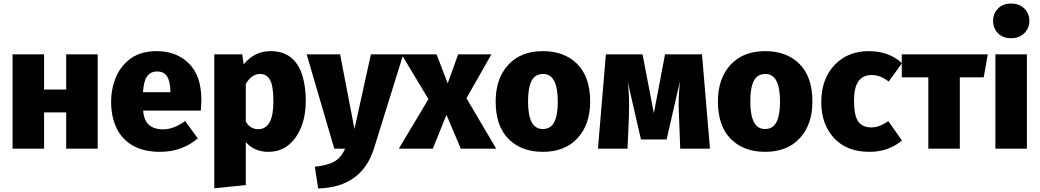

<svg xmlns="http://www.w3.org/2000/svg" viewBox="-20 -840 5875 1085"><path d="M532 0H354V-205H229V0H51V-533H229V-334H354V-533H532Z M885 18Q790 18 728.5 -18.5Q667 -55 637.5 -118.5Q608 -182 608 -264Q608 -340 636 -405.5Q664 -471 721 -511Q778 -551 865 -551Q977 -551 1047.5 -481.5Q1118 -412 1118 -275L1115 -215H789Q796 -109 902 -109Q961 -109 1026 -156L1098 -58Q1008 18 885 18ZM943 -319V-325Q942 -378 925 -407Q908 -436 868 -436Q830 -436 811 -408.5Q792 -381 788 -319Z M1191 224V-533H1349L1357 -476Q1418 -551 1509 -551Q1579 -551 1623 -516Q1667 -481 1687.5 -417Q1708 -353 1708 -268Q1708 -188 1682.5 -123Q1657 -58 1610 -20Q1563 18 1496 18Q1417 18 1369 -37V206ZM1439 -110Q1525 -110 1525 -266Q1525 -353 1506.5 -387.5Q1488 -422 1450 -422Q1402 -422 1369 -366V-153Q1394 -110 1439 -110Z M1778 225 1759 102Q1831 95 1870 72.5Q1909 50 1930 0H1869L1713 -533H1902L1983 -111L2076 -533H2259L2093 0Q2024 218 1778 225Z M2784 0H2584L2503 -191L2426 0H2234L2401 -280L2249 -533H2447L2510 -369L2569 -533H2757L2616 -285Z M3048 18Q2926 18 2853.5 -55Q2781 -128 2781 -267Q2781 -396 2852 -473.5Q2923 -551 3048 -551Q3170 -551 3242.5 -478Q3315 -405 3315 -266Q3315 -137 3244 -59.5Q3173 18 3048 18ZM3048 -111Q3092 -111 3112 -150Q3132 -189 3132 -266Q3132 -422 3050 -422Q3004 -422 2984 -383.5Q2964 -345 2964 -267Q2964 -111 3046 -111Z M3992 0H3824L3815 -242Q3815 -308 3822 -379L3747 -52H3602L3527 -379Q3535 -318 3535 -248Q3535 -214 3534 -183Q3533 -152 3531 -108.5Q3529 -65 3526 0H3359L3404 -533H3611L3675 -200L3738 -533H3947Z M4304 18Q4182 18 4109.5 -55Q4037 -128 4037 -267Q4037 -396 4108 -473.5Q4179 -551 4304 -551Q4426 -551 4498.5 -478Q4571 -405 4571 -266Q4571 -137 4500 -59.5Q4429 18 4304 18ZM4304 -111Q4348 -111 4368 -150Q4388 -189 4388 -266Q4388 -422 4306 -422Q4260 -422 4240 -383.5Q4220 -345 4220 -267Q4220 -111 4302 -111Z M4894 18Q4764 18 4692.5 -60.5Q4621 -139 4621 -262Q4621 -393 4695.5 -472Q4770 -551 4889 -551Q5004 -551 5077 -483L5002 -379Q4956 -416 4905 -416Q4806 -416 4806 -272Q4806 -187 4830 -153.5Q4854 -120 4903 -120Q4927 -120 4948.5 -128Q4970 -136 5000 -155L5077 -46Q5000 18 4894 18Z M5404 0H5226V-403H5076V-533H5562L5539 -403H5404Z M5694 -624Q5647 -624 5619.5 -652.5Q5592 -681 5592 -722Q5592 -763 5619.5 -791.5Q5647 -820 5694 -820Q5740 -820 5768.5 -791.5Q5797 -763 5797 -722Q5797 -681 5768.5 -652.5Q5740 -624 5694 -624ZM5783 0H5605V-533H5783Z"/></svg>

Font: Trujillo ExtraBold
Style: Regular
Weight: 800
Designer: Fira Sans original fonts by bBox Type GmbH, Carrois Corporate GbR, & Edenspiekermann AG / Changes by Cristiano Sobral
Foundry: Fira Sans original fonts by bBox Type GmbH, Carrois Corporate GbR, & Edenspiekermann AG / Changes by Cristiano Sobral
Version: Version 4.301;July 28, 2020;FontCreator 13.0.0.2655 64-bit